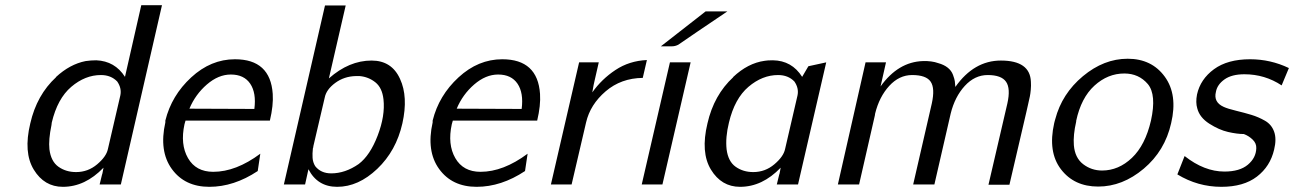

<svg xmlns="http://www.w3.org/2000/svg" viewBox="-20 -713 5001 742"><path d="M97 -236Q122 -346 197 -415H196Q250 -465 311 -477Q332 -480 352 -480Q424 -477 463 -416L526 -693H606L447 0H365L374 -37Q376 -42 377 -49L380 -65Q309 9 223 9Q151 9 110.5 -57.5Q70 -124 97 -236ZM180 -239Q179 -235 179 -230Q167 -173 171 -136Q177 -89 206 -68.5Q235 -48 274 -48Q320 -48 355.5 -78Q391 -108 397 -137L445 -344Q451 -372 433 -398Q409 -423 370 -423Q309 -423 255.5 -377.5Q202 -332 180 -239Z M619 -240V-247Q643 -344 719 -414Q795 -484 888 -484Q1025 -484 1034 -350Q1037 -306 1023 -247H697Q696 -245 695 -240Q694 -235 693 -233Q676 -155 706.5 -102Q737 -49 804 -49Q892 -49 986 -119L976 -52Q884 9 789 9Q694 9 644 -60Q594 -129 619 -240ZM712 -293 963 -292Q971 -354 947 -389.5Q923 -425 872 -425Q824 -425 779.5 -386.5Q735 -348 712 -293Z M1077 0 1236 -692H1316L1251 -410Q1329 -479 1416 -479Q1494 -479 1526 -408Q1558 -339 1535 -236Q1511 -130 1438 -60.5Q1365 9 1283 9Q1207 9 1172 -59L1159 0ZM1189 -137Q1187 -120 1188 -103Q1189 -86 1198 -71Q1220 -43 1260 -43Q1314 -43 1366 -79Q1410 -112 1439.5 -189Q1469 -266 1462 -329Q1457 -374 1430.5 -395Q1404 -416 1370 -419H1355Q1310 -418 1275.5 -392.5Q1241 -367 1235 -336Q1218 -261 1191 -148Q1191 -144 1190 -142Q1189 -140 1189 -137Z M1652 -240V-247Q1676 -344 1752 -414Q1828 -484 1921 -484Q2058 -484 2067 -350Q2070 -306 2056 -247H1730Q1729 -245 1728 -240Q1727 -235 1726 -233Q1709 -155 1739.5 -102Q1770 -49 1837 -49Q1925 -49 2019 -119L2009 -52Q1917 9 1822 9Q1727 9 1677 -60Q1627 -129 1652 -240ZM1745 -293 1996 -292Q2004 -354 1980 -389.5Q1956 -425 1905 -425Q1857 -425 1812.5 -386.5Q1768 -348 1745 -293Z M2109 0 2218 -472H2294L2278 -402Q2275 -388 2274 -384L2269 -356Q2305 -407 2358.5 -442.5Q2412 -478 2480 -481L2464 -412Q2380 -411 2320.5 -360Q2261 -309 2245 -240L2189 0Z M2460 0 2569 -472H2649L2540 0ZM2534 -534 2707 -669H2791Q2763 -650 2677 -592L2601 -540Q2589 -534 2577 -534Z M2714 -236Q2739 -346 2814 -415H2813Q2870 -469 2935 -478Q2945 -480 2967 -480Q3040 -479 3080 -416L3104 -457L3173 -472L3064 0H2982L2991 -37Q2993 -42 2994 -49L2997 -65Q2926 9 2840 9Q2768 9 2727.5 -57.5Q2687 -124 2714 -236ZM2797 -239Q2783 -182 2788 -136Q2794 -89 2823 -68.5Q2852 -48 2891 -48Q2937 -48 2972.5 -78Q3008 -108 3014 -137L3062 -344Q3068 -372 3050 -398Q3026 -423 2987 -423Q2926 -423 2872.5 -377.5Q2819 -332 2797 -239Z M3218 0 3325 -472H3404L3383 -379Q3451 -474 3547 -477Q3581 -478 3606 -469Q3628 -463 3642.5 -451.5Q3657 -440 3663 -423.5Q3669 -407 3670 -399Q3671 -391 3672 -377Q3744 -479 3848 -479Q3961 -479 3964 -397Q3965 -382 3963.5 -366Q3962 -350 3960 -340.5Q3958 -331 3953 -309Q3948 -287 3946 -278L3881 1H3800L3873 -313Q3886 -371 3868 -397Q3850 -423 3797 -423Q3747 -423 3708.5 -381Q3670 -339 3654 -274L3591 0H3509L3581 -313Q3594 -372 3576.5 -397.5Q3559 -423 3505 -423Q3455 -423 3416.5 -381Q3378 -339 3362 -274Q3361 -271 3361 -267L3300 0Z M4054 -237Q4055 -240 4056 -245Q4057 -250 4058 -252Q4084 -351 4165 -418.5Q4246 -486 4338 -486Q4431 -486 4481.5 -416.5Q4532 -347 4506 -237Q4482 -130 4400 -61Q4318 8 4224 8Q4131 8 4080 -59Q4029 -126 4054 -237ZM4139 -246V-243Q4127 -191 4130 -152Q4134 -103 4166 -78.5Q4198 -54 4239 -54Q4303 -54 4354.5 -103Q4406 -152 4428 -247Q4450 -347 4416 -388Q4381 -429 4325 -429Q4261 -429 4209.5 -382Q4158 -335 4139 -246Z M4530 -39 4558 -110Q4634 -50 4712 -50Q4771 -50 4802.5 -76.5Q4834 -103 4835 -140Q4836 -159 4821 -173.5Q4806 -188 4787 -195Q4761 -195 4726 -203Q4691 -211 4653.5 -235Q4616 -259 4607 -294Q4600 -317 4606 -348Q4619 -407 4671.5 -445.5Q4724 -484 4811 -484Q4890 -484 4961 -450L4933 -383Q4868 -426 4789 -426Q4740 -426 4712 -406Q4684 -386 4679 -358Q4669 -318 4709 -300Q4724 -293 4757 -285Q4790 -277 4816.5 -269Q4843 -261 4868.5 -246.5Q4894 -232 4904 -204Q4914 -176 4904 -135Q4889 -70 4837.5 -30.5Q4786 9 4700 9Q4609 9 4530 -39Z"/></svg>

Font: Coval
Style: Light Italic
Weight: 300
Foundry: Context Ltd
Version: Version 001.000